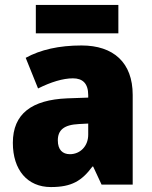

<svg xmlns="http://www.w3.org/2000/svg" viewBox="-20 -747 616 777"><path d="M459 -727H125V-612H459ZM310 -563C219 -563 144 -546 84 -513L134 -389C186 -415 235 -430 275 -430C314 -430 337 -410 337 -362V-352L252 -349C109 -343 32 -287 32 -169C32 -59 91 10 186 10C270 10 311 -15 354 -73H357L391 0H517V-363C517 -494 439 -563 310 -563ZM299 -245 337 -247V-202C337 -155 304 -123 263 -123C233 -123 214 -141 214 -179C214 -220 238 -242 299 -245Z"/></svg>

Font: Noto Sans Arabic UI SmCn Bk
Style: Regular
Weight: 900
Width: 4
Designer: Monotype Design Team, Nadine Chahine and Nizar Qandah
Foundry: Monotype Imaging Inc.
Version: Version 2.010